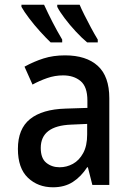

<svg xmlns="http://www.w3.org/2000/svg" viewBox="-20 -785 540 815"><path d="M205 10Q141 10 98.5 -30.5Q56 -71 56 -153Q56 -238 107.5 -279.5Q159 -321 258 -324L351 -327V-358Q351 -417 322 -441Q293 -465 248 -465Q213 -465 180 -453.5Q147 -442 118 -426L84 -502Q124 -524 165 -537Q206 -550 256 -550Q346 -550 395 -505.5Q444 -461 444 -368V0H372L353 -75H350Q324 -35 289 -12.5Q254 10 205 10ZM233 -75Q263 -75 289.5 -89.5Q316 -104 333 -135Q350 -166 350 -214V-259L282 -256Q153 -251 153 -157Q153 -113 176.5 -94Q200 -75 233 -75ZM350 -605Q328 -623 302 -651Q276 -679 254.5 -707.5Q233 -736 223 -756V-765H318Q325 -748 338 -722Q351 -696 366 -668Q381 -640 395 -617V-605ZM195 -605Q176 -623 151 -650.5Q126 -678 104 -707Q82 -736 71 -756V-765H167Q184 -728 203 -691Q222 -654 244 -617V-605Z"/></svg>

Font: Noto Sans Mono ExtraCondensed Medium
Style: Regular
Weight: 500
Width: 2
Designer: Monotype Design Team
Foundry: Monotype Imaging Inc.
Version: Version 2.014